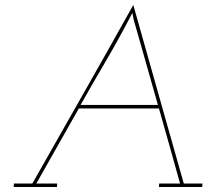

<svg xmlns="http://www.w3.org/2000/svg" viewBox="-20 -752 868 772"><path d="M36 -14 35 0H209L210 -14H126L297 -316H619Q641 -240 662 -164.5Q683 -89 704 -14H620L619 0H793L794 -14H719Q668 -194 617.5 -372.5Q567 -551 516 -732Q415 -551 313.5 -372.5Q212 -194 110 -14ZM304 -330Q353 -417 403 -502Q453 -587 499 -675Q500 -677 503 -682.5Q506 -688 512 -700L517 -675L615 -330Z"/></svg>

Font: Josefin Slab Thin
Style: Italic
Weight: 100
Italic angle: -12°
Designer: Santiago Orozco
Foundry: Typemade
Version: Version 2.000